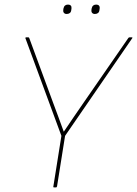

<svg xmlns="http://www.w3.org/2000/svg" viewBox="-20 -818 598 838"><path d="M217 0Q215 0 213.5 -0.5Q212 -1 213 -5L248 -225L91 -651Q90 -653 91.5 -654Q93 -655 94 -655H104Q107 -655 108 -651L212 -369Q223 -338 235 -307Q247 -276 258 -244H259Q281 -276 302 -307.5Q323 -339 345 -370L540 -652Q542 -655 545 -655H555Q557 -655 558 -654Q559 -653 557 -651L264 -225L229 -5Q228 0 224 0ZM394 -757Q386 -757 382 -762Q378 -767 379 -774L380 -781Q382 -790 387 -794Q392 -798 400 -798Q408 -798 412 -793.5Q416 -789 415 -781L414 -774Q413 -765 407.5 -761Q402 -757 394 -757ZM271 -757Q263 -757 259 -762Q255 -767 256 -774L257 -781Q259 -790 264 -794Q269 -798 277 -798Q285 -798 289 -793.5Q293 -789 292 -781L291 -774Q290 -765 284.5 -761Q279 -757 271 -757Z"/></svg>

Font: Sofia Sans Hairline
Style: Italic
Weight: 1
Italic angle: -9°
Designer: Botio Nikoltchev, Ani Petrova
Foundry: lettersoup
Version: Version 4.102